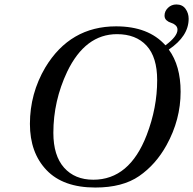

<svg xmlns="http://www.w3.org/2000/svg" viewBox="-20 -825 865 860"><path d="M500 -707Q645 -707 721 -622Q775 -662 775 -692Q775 -704 766 -712Q757 -720 746 -723Q735 -726 726 -734Q717 -742 717 -755Q717 -775 732.5 -790Q748 -805 770 -805Q797 -805 811 -785.5Q825 -766 825 -741Q825 -663 736 -603Q789 -531 789 -414Q789 -289 726 -175Q678 -88 603.5 -36.5Q529 15 407 15Q263 15 188.5 -63Q114 -141 114 -270Q114 -406 183 -523Q294 -707 500 -707ZM504 -672Q362 -672 281 -504Q219 -373 219 -230Q219 -128 267 -74Q315 -20 398 -20Q560 -20 637 -220Q684 -342 684 -466Q684 -569 636.5 -620.5Q589 -672 504 -672Z"/></svg>

Font: Lingua Franca
Style: Italic
Weight: 400
Italic angle: -13°
Version: Version 1.19